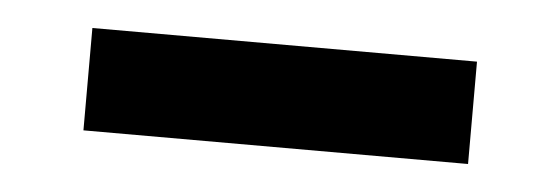

<svg xmlns="http://www.w3.org/2000/svg" viewBox="-25 -43 540 185"><g transform="rotate(5 245.0 49.5)"><path d="M59 99V0H431V99Z"/></g></svg>

Font: Oxford Sans SemiBold
Style: Regular
Weight: 600
Designer: Matt McInerney, Pablo Impallari, Rodrigo Fuenzalida
Foundry: Matt McInerney, Pablo Impallari, Rodrigo Fuenzalida
Version: Version 3.000g; ttfautohint (v1.5) -l 8 -r 28 -G 28 -x 14 -D